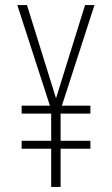

<svg xmlns="http://www.w3.org/2000/svg" viewBox="-20 -734 441 754"><path d="M200 -348 86 -714H48L176 -319H65V-288H181V-181H65V-150H181V0H218V-150H335V-181H218V-288H335V-319H223L351 -714H314Z"/></svg>

Font: Noto Sans Thai Looped ExtraCondensed ExtraLight
Style: Regular
Weight: 200
Width: 2
Designer: Sasikarn Vongin, Ben Mitchell
Foundry: The Fontpad Ltd
Version: Version 1.001